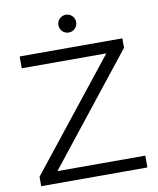

<svg xmlns="http://www.w3.org/2000/svg" viewBox="-94 -949 840 1022"><g transform="rotate(-10 325.5 -438.0)"><path d="M619 -64V0H45V-51L509 -636H52V-700H607V-649L144 -64ZM332 -780Q312 -780 298 -794Q284 -808 284 -828Q284 -848 298 -862Q312 -876 332 -876Q352 -876 366 -862Q380 -848 380 -828Q380 -808 366 -794Q352 -780 332 -780Z"/></g></svg>

Font: APTA Sans Regular
Style: Regular
Weight: 400
Version: Version 7.200